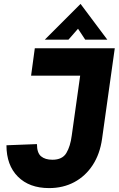

<svg xmlns="http://www.w3.org/2000/svg" viewBox="-20 -944 607 982"><path d="M231 18Q130 18 71.5 -40.5Q13 -99 13 -201L169 -207Q169 -162 190 -144.5Q211 -127 248 -127Q299 -127 319.5 -161.5Q340 -196 347 -251L390 -557H139L158 -697H567L502 -234Q491 -156 454 -99.5Q417 -43 360 -12.5Q303 18 231 18ZM209 -741 392 -924 529 -741H416L379 -797L330 -741Z"/></svg>

Font: Hanken Grotesk Black
Style: Italic
Weight: 900
Italic angle: -8°
Designer: Alfredo Marco Pradil
Foundry: Hanken Design Co.
Version: Version 3.013